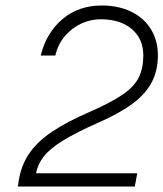

<svg xmlns="http://www.w3.org/2000/svg" viewBox="-20 -678 594 698"><path d="M111 -48H479L470 0H45L47 -14Q55 -73 84.5 -117.5Q114 -162 169 -199Q224 -236 310 -273Q385 -306 426.5 -334.5Q468 -363 484.5 -396.5Q501 -430 501 -476Q501 -537 459 -572.5Q417 -608 345 -608Q310 -608 276 -592.5Q242 -577 216.5 -547.5Q191 -518 181 -476H128Q148 -558 206.5 -608Q265 -658 350 -658Q411 -658 457 -635.5Q503 -613 528.5 -572Q554 -531 554 -477Q554 -423 532.5 -380.5Q511 -338 463 -302Q415 -266 335 -231Q256 -196 209 -167Q162 -138 139.5 -109.5Q117 -81 111 -48Z"/></svg>

Font: Overused Grotesk Light
Style: Italic
Weight: 300
Italic angle: -10°
Version: Version 0.003